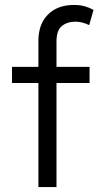

<svg xmlns="http://www.w3.org/2000/svg" viewBox="-20 -755 408 775"><path d="M135 0V-589.5Q135 -658 173.8 -696.5Q212.5 -735 278 -735Q304 -735 323.5 -729.2Q343 -723.5 357.5 -715L340 -653.5Q325 -661 311.2 -664.2Q297.5 -667.5 284.5 -667.5Q251.5 -667.5 229.8 -650Q208 -632.5 208 -587V-485H341.5V-420H208V0ZM28.5 -420V-485H148.5V-420Z"/></svg>

Font: Geologica Thin Roman ExtraLight
Style: Regular
Weight: 250
Version: Version 1.010;gftools[0.9.28]